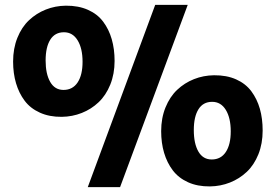

<svg xmlns="http://www.w3.org/2000/svg" viewBox="-20 -767 1127 787"><path d="M339.8 0 616.2 -747.1H749.5L472.2 0ZM232.9 -288.1Q182.6 -287.6 143.6 -305.2Q104.5 -322.8 81.1 -354Q57.6 -385.3 45.7 -425.8Q33.7 -466.3 33.7 -514.6Q33.7 -568.4 51.3 -612.1Q68.8 -655.8 98.9 -684.1Q128.9 -712.4 167.7 -727.8Q206.5 -743.2 250 -743.7Q301.3 -744.1 340.3 -726.8Q379.4 -709.5 402.8 -678.2Q426.3 -647 438 -606.4Q449.7 -565.9 449.7 -517.1Q449.7 -463.9 431.9 -419.9Q414.1 -376 384 -347.7Q354 -319.3 315.2 -304Q276.4 -288.6 232.9 -288.1ZM240.2 -398.4Q277.8 -398.4 298.1 -429Q318.4 -459.5 318.4 -513.7Q318.4 -568.8 298.1 -601.8Q277.8 -634.8 242.2 -634.8Q205.1 -634.8 186 -604.2Q167 -573.7 167 -519Q167 -463.9 185.8 -431.2Q204.6 -398.4 240.2 -398.4ZM840.3 -2.9Q789.6 -2.4 750.7 -20Q711.9 -37.6 688.2 -68.8Q664.6 -100.1 652.6 -140.6Q640.6 -181.2 640.6 -229.5Q640.6 -282.7 658.4 -326.7Q676.3 -370.6 706.3 -398.9Q736.3 -427.2 775.1 -442.6Q814 -458 857.4 -458.5Q908.7 -459 947.8 -441.7Q986.8 -424.3 1010.3 -392.8Q1033.7 -361.3 1045.2 -321Q1056.6 -280.8 1056.6 -231.9Q1056.6 -178.2 1039.1 -134.5Q1021.5 -90.8 991.5 -62.5Q961.4 -34.2 922.6 -18.8Q883.8 -3.4 840.3 -2.9ZM847.7 -113.3Q885.3 -113.3 905.5 -143.8Q925.8 -174.3 925.8 -228.5Q925.8 -283.7 905.5 -316.7Q885.3 -349.6 849.6 -349.6Q812.5 -349.6 793.5 -319.1Q774.4 -288.6 774.4 -233.9Q774.4 -178.2 793.2 -145.8Q812 -113.3 847.7 -113.3Z"/></svg>

Font: HaufeMerriweatherSans
Style: Bold
Weight: 700
Designer: Eben Sorkin
Foundry: Eben Sorkin
Version: Version 1.56